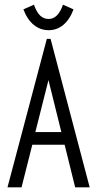

<svg xmlns="http://www.w3.org/2000/svg" viewBox="-20 -800 415 820"><path d="M249 -780C235 -740 215 -719 188 -719C160 -719 140 -737 125 -780L80 -760C102 -701 141 -671 188 -671C234 -671 272 -701 294 -760ZM301 0H363L196 -634H180L12 0H72L118 -182H256ZM187 -458 242 -236H131Z"/></svg>

Font: Inconsolata Condensed
Style: Regular
Weight: 400
Width: 3
Monospace: yes
Designer: Raph Levien, Cyreal, Brenton Simpson
Foundry: Raph Levien, Cyreal, Google
Version: Version 3.100